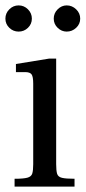

<svg xmlns="http://www.w3.org/2000/svg" viewBox="-26 -691 317 711"><path d="M28 0V-29Q61 -29 75.5 -33Q90 -37 93.5 -48.5Q97 -60 97 -83V-381Q97 -407 91 -415.5Q85 -424 67 -424H33V-454L156 -474H182V-83Q182 -59 185.5 -47.5Q189 -36 203.5 -32.5Q218 -29 250 -29V0ZM221 -574Q202 -574 187.5 -588Q173 -602 173 -622Q173 -642 187.5 -656.5Q202 -671 221 -671Q241 -671 256 -656.5Q271 -642 271 -622Q271 -602 256 -588Q241 -574 221 -574ZM43 -574Q23 -574 8.5 -588Q-6 -602 -6 -622Q-6 -642 8.5 -656.5Q23 -671 43 -671Q63 -671 77.5 -656.5Q92 -642 92 -622Q92 -602 77.5 -588Q63 -574 43 -574Z"/></svg>

Font: Frank Ruhl Libre
Style: Regular
Weight: 400
Designer: Yanek Iontef
Foundry: Fontef
Version: Version 6.004